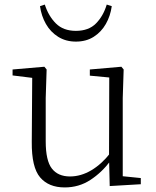

<svg xmlns="http://www.w3.org/2000/svg" viewBox="-20 -806 683 840"><path d="M263 14Q193 14 155.5 -30Q118 -74 119 -185L121 -478L140 -463L35 -476V-502L174 -514L184 -502L180 -377V-188Q180 -103 207 -68.5Q234 -34 286 -34Q334 -34 379.5 -61Q425 -88 463 -137L482 -103H464Q425 -51 375 -18.5Q325 14 263 14ZM460 8 457 -116V-117L458 -467L373 -475V-502L511 -514L521 -502L517 -377V-35L596 -27V0ZM155 -779 176 -786Q192 -736 224.5 -703.5Q257 -671 312 -671Q368 -671 400 -703.5Q432 -736 447 -786L469 -779Q463 -736 443 -701Q423 -666 390 -645Q357 -624 312 -624Q268 -624 234.5 -645Q201 -666 181 -701Q161 -736 155 -779Z"/></svg>

Font: Noto Serif KR
Style: Regular
Weight: 200
Designer: Ryoko NISHIZUKA 西塚涼子 (kana & ideographs); Frank Grießhammer (Latin, Greek & Cyrillic); Wenlong ZHANG 张文龙 (bopomofo); San
Foundry: Adobe
Version: Version 2.001;hotconv 1.1.0;makeotfexe 2.6.0